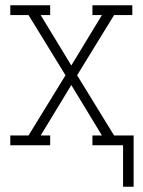

<svg xmlns="http://www.w3.org/2000/svg" viewBox="-20 -550 540 727"><path d="M446 157V0H330V-37H366L250 -228L134 -37H170V0H19V-37H88L228 -265L88 -493H19V-530H170V-493H134L250 -302L366 -493H330V-530H481V-493H412L272 -265L412 -37H486V157Z"/></svg>

Font: Iosevka Slab Extralight
Style: Regular
Weight: 200
Monospace: yes
Designer: Belleve Invis
Foundry: Belleve Invis
Version: Version 11.1.1; ttfautohint (v1.8.3)